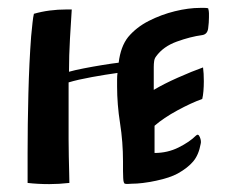

<svg xmlns="http://www.w3.org/2000/svg" viewBox="-20 -464 580 487"><path d="M292 -54Q292 -104 284.5 -151.5Q277 -199 277 -245Q277 -253 277 -262Q277 -271 278 -279Q249 -275 213 -268.5Q177 -262 154 -255V-110Q154 -91 154.5 -67.5Q155 -44 155.5 -25Q156 -6 156 0Q129 3 105 3Q76 3 50 0V-76Q50 -147 52 -226.5Q54 -306 59 -372Q61 -392 62.5 -406.5Q64 -421 66 -429Q104 -440 149 -440H162Q160 -410 157.5 -366.5Q155 -323 155 -282Q169 -286 192 -290.5Q215 -295 239.5 -299Q264 -303 281 -305Q286 -346 305 -370Q326 -395 357.5 -411Q389 -427 423.5 -435.5Q458 -444 488 -444Q493 -444 498.5 -444Q504 -444 508 -443Q510 -436 510 -430.5Q510 -425 510 -420Q510 -407 508 -392Q506 -377 493 -375Q463 -371 428.5 -358.5Q394 -346 376 -321Q372 -316 371 -309Q370 -302 370 -294V-236Q395 -251 431 -267Q467 -283 495 -293Q496 -286 496.5 -277Q497 -268 497 -258Q497 -245 496 -233Q495 -221 493 -213Q465 -203 430 -184Q395 -165 372 -145V-76Q405 -76 433 -90Q461 -104 477 -120Q483 -126 487 -116Q491 -106 489 -99Q484 -71 470 -54.5Q456 -38 431 -24Q411 -13 375.5 -5.5Q340 2 314 2Q310 2 305.5 2.5Q301 3 297 2Q293 1 292.5 -12.5Q292 -26 292 -31Z"/></svg>

Font: Ponomar
Style: Regular
Weight: 400
Version: Version 1.301; ttfautohint (v1.8.4.7-5d5b)